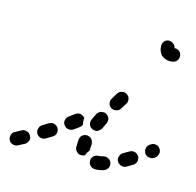

<svg xmlns="http://www.w3.org/2000/svg" viewBox="-99 -517 640 627"><g transform="rotate(15 221.0 -204.0)"><path d="M317 -2Q315 -11 307 -15Q299 -20 290 -18Q280 -15 273 -15Q263 -15 257 -8Q250 -1 251 8Q251 18 258 24Q264 30 274 30Q287 30 301 26Q310 23 315 15Q320 7 317 -2ZM42 -4Q43 -8 43 -13Q42 -17 40 -21Q36 -29 27 -32Q18 -35 10 -31L-10 -20Q-19 -16 -21 -7Q-24 2 -20 10Q-16 19 -7 21Q2 24 10 20L31 9Q35 7 37 4Q40 0 42 -4ZM401 -31Q402 -35 401 -40Q401 -44 398 -48Q393 -56 384 -58Q375 -60 367 -55Q357 -49 348 -44Q340 -39 338 -30Q335 -21 340 -13Q342 -9 346 -7Q349 -4 354 -3Q358 -2 362 -2Q367 -3 371 -5Q380 -10 391 -17Q395 -19 397 -23Q400 -26 401 -31ZM205 -7Q202 -10 199 -13Q197 -17 196 -22Q196 -27 196 -33Q196 -41 197 -51Q198 -60 206 -66Q213 -71 222 -70Q227 -69 231 -67Q235 -65 237 -61Q240 -58 241 -53Q242 -49 242 -44Q241 -38 241 -33Q241 -30 241 -28Q241 -27 241 -26Q241 -25 241 -24Q241 -24 240 -23Q234 -16 231 -8Q230 -7 230 -5Q228 -4 226 -4Q224 -3 222 -3Q218 -2 213 -3Q209 -4 205 -7ZM120 -69Q118 -73 114 -75Q110 -78 106 -79Q102 -80 97 -79Q93 -78 89 -76Q80 -70 70 -64Q66 -62 63 -58Q61 -55 60 -50Q58 -46 59 -42Q60 -37 62 -33Q67 -25 76 -23Q85 -21 93 -26Q103 -32 113 -38Q121 -43 123 -52Q125 -61 120 -69ZM463 -73Q464 -77 463 -82Q462 -86 459 -90Q454 -98 445 -99Q436 -101 428 -95L425 -93Q421 -91 419 -87Q416 -83 416 -79Q415 -74 416 -70Q417 -66 419 -62Q425 -54 434 -53Q443 -51 451 -56L454 -59Q458 -61 460 -65Q462 -69 463 -73ZM196 -122Q196 -122 196 -123Q190 -130 181 -132Q172 -133 164 -127Q155 -121 146 -114Q143 -111 140 -108Q138 -104 137 -99Q136 -95 137 -91Q138 -86 141 -83Q144 -79 147 -77Q151 -74 156 -74Q160 -73 164 -74Q169 -75 172 -77Q182 -84 191 -91Q194 -93 195 -95Q197 -98 198 -100Q196 -108 196 -117Q196 -119 197 -121Q197 -122 196 -122ZM232 -94Q236 -92 240 -92Q245 -91 249 -93Q253 -95 256 -98Q260 -101 262 -105Q266 -114 271 -124Q275 -133 273 -141Q270 -150 261 -155Q257 -157 253 -157Q249 -157 244 -156Q240 -155 237 -152Q233 -149 231 -145Q225 -134 221 -124Q217 -115 220 -106Q223 -98 232 -94ZM274 -176Q278 -174 282 -173Q287 -173 291 -174Q296 -175 299 -177Q303 -180 305 -184Q311 -193 317 -203Q320 -206 320 -211Q321 -215 320 -220Q319 -224 317 -228Q314 -231 310 -234Q303 -239 293 -237Q284 -235 279 -227Q273 -217 267 -207Q262 -200 264 -190Q266 -181 274 -176ZM445 -405Q448 -396 444 -387Q440 -379 432 -376Q425 -374 418 -374Q410 -374 402 -377Q395 -380 389 -385Q384 -391 381 -398Q378 -406 378 -414Q378 -416 378 -417Q378 -426 385 -433Q392 -439 402 -438Q409 -437 415 -432Q421 -427 422 -419Q430 -420 436 -416Q443 -412 445 -405Z"/></g></svg>

Font: FRB American Cursive Guidelines Dashed Extrabold
Style: Bold Italic
Weight: 800
Italic angle: -25°
Version: Version 2.0;Modular Font Editor K font №1